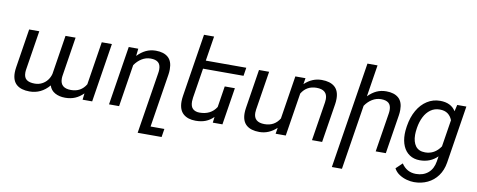

<svg xmlns="http://www.w3.org/2000/svg" viewBox="-76 -1118 4208 1694"><g transform="rotate(10 2028.5 -271.0)"><path d="M696.8 -141.1 757.8 -528.3H848.6L765.1 0H679.2L686 -57.6Q651.4 -23.4 612.1 -6.8Q572.8 9.8 523.9 9.8Q470.7 9.8 432.4 -11.5Q394 -32.7 380.9 -75.2Q309.1 9.8 204.6 9.8Q128.9 9.8 88.6 -24.9Q48.3 -59.6 48.3 -131.3Q48.3 -154.3 52.7 -181.2L107.4 -528.3H198.2L143.1 -180.2Q140.1 -162.6 140.1 -148.4Q140.1 -103.5 165 -85Q189.9 -66.4 237.8 -66.4Q272.9 -66.4 301.8 -81.1Q330.6 -95.7 350.1 -120.8Q369.6 -146 377.9 -177.7L433.1 -528.3H523.4L468.8 -180.7Q466.3 -167.5 466.3 -150.9Q466.3 -66.4 563 -66.4Q652.3 -66.4 696.8 -141.1Z M1434.6 128.9 1422.9 203.1H1208.5L1220.2 128.9L1295.9 -347.2Q1298.8 -364.7 1298.8 -379.9Q1298.8 -422.9 1276.1 -442.4Q1253.4 -461.9 1208.5 -461.9Q1166 -461.9 1129.2 -439.2Q1092.3 -416.5 1065.9 -377.4L1006.3 0H916L999.5 -528.3H1085L1077.6 -462.4Q1114.3 -500.5 1154.3 -519.3Q1194.3 -538.1 1242.2 -538.1Q1312.5 -538.1 1351.6 -504.2Q1390.6 -470.2 1390.6 -397.9Q1390.6 -372.6 1386.7 -348.6L1311 128.9Z M1635.7 -186.5Q1632.8 -167.5 1632.8 -152.3Q1632.8 -106 1655.3 -86.4Q1677.7 -66.9 1714.4 -66.9Q1815.9 -66.9 1864.3 -143.6L1894 -333H1984.9L1932.1 0H1845.7L1852.1 -52.2Q1820.3 -20.5 1782 -5.4Q1743.7 9.8 1692.9 9.8Q1622.1 9.8 1581.8 -25.9Q1541.5 -61.5 1541.5 -136.2Q1541.5 -159.7 1545.9 -187.5L1587.9 -454.1L1599.6 -528.3L1634.8 -750H1725.1L1689.9 -528.3H2052.7L2041 -454.1H1678.2Z M2884.3 -396Q2884.3 -370.6 2880.4 -347.2L2825.2 0H2734.4L2789.6 -348.1Q2792 -365.2 2792 -377Q2792 -461.9 2694.8 -461.9Q2606 -461.9 2561 -387.2V-388.2L2499.5 0H2408.7L2417.5 -54.2Q2348.6 9.8 2263.7 9.8Q2188 9.8 2147.7 -24.9Q2107.4 -59.6 2107.4 -131.3Q2107.4 -154.3 2111.8 -181.2L2166.5 -528.3H2257.3L2202.1 -180.2Q2199.7 -163.1 2199.7 -151.4Q2199.7 -66.4 2296.9 -66.4Q2386.2 -66.4 2431.2 -140.6L2492.2 -528.3H2583L2574.2 -473.6Q2642.1 -538.1 2728 -538.1Q2803.7 -538.1 2844 -503.2Q2884.3 -468.3 2884.3 -396Z M3130.4 -377.4 3038.6 203.1H2948.2L3099.1 -750H3189.5L3144.5 -465.3Q3181.2 -502.4 3220.2 -520.3Q3259.3 -538.1 3306.6 -538.1Q3377 -538.1 3416 -504.2Q3455.1 -470.2 3455.1 -397.9Q3455.1 -372.6 3451.2 -348.6L3396 0H3305.2L3360.4 -347.2Q3363.3 -364.7 3363.3 -379.9Q3363.3 -422.9 3340.6 -442.4Q3317.9 -461.9 3272.9 -461.9Q3230.5 -461.9 3193.6 -439.2Q3156.7 -416.5 3130.4 -377.4Z M3502.9 116.7 3559.1 63Q3606 134.3 3689 134.3Q3754.4 134.3 3797.6 97.7Q3840.8 61 3851.6 -6.8L3858.9 -53.2Q3795.9 9.8 3701.2 9.8Q3647.9 9.8 3609.4 -15.9Q3570.8 -41.5 3550.8 -87.6Q3530.8 -133.8 3530.8 -194.8Q3530.8 -223.6 3536.1 -258.3L3537.6 -268.6Q3550.3 -349.1 3585.2 -410.2Q3620.1 -471.2 3672.6 -504.6Q3725.1 -538.1 3788.6 -538.1Q3886.2 -538.1 3928.7 -469.7L3942.4 -528.3H4024.4L3942.9 -11.2Q3931.6 57.6 3895.5 107.2Q3859.4 156.7 3804.7 182.6Q3750 208.5 3684.1 208.5Q3653.3 208.5 3618.2 199.2Q3583 189.9 3551.5 169.4Q3520 148.9 3502.9 116.7ZM3626.5 -258.3Q3622.1 -230.5 3622.1 -204.6Q3622.1 -141.6 3649.9 -104.2Q3677.7 -66.9 3735.4 -66.9Q3820.8 -66.9 3873.5 -145L3911.6 -385.7Q3898.4 -420.9 3870.8 -441.4Q3843.3 -461.9 3798.8 -461.9Q3751.5 -461.9 3716.1 -436.3Q3680.7 -410.6 3658.7 -366.9Q3636.7 -323.2 3627.9 -268.6Z"/></g></svg>

Font: Mardoto
Style: Italic
Weight: 400
Italic angle: -12°
Designer: Christian Robertson, Vahan Hovhannisyan
Foundry: Google
Version: Version 1.000